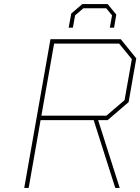

<svg xmlns="http://www.w3.org/2000/svg" viewBox="-20 -931 695 951"><path d="M320 -794 333 -864 388 -911H513L556 -859L545 -794H524L535 -855L506 -890H393L352 -855L341 -794ZM100 0 230 -737H578L655 -642L617 -425L513 -336H466L573 0H551L444 -336H181L122 0ZM185 -358H507L597 -435L633 -638L570 -715H248Z"/></svg>

Font: Tomorrow Thin
Style: Italic
Weight: 250
Italic angle: -10°
Designer: Tony de Marco, Monica Rizzolli
Foundry: Just in Type
Version: Version 2.002